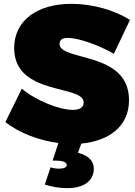

<svg xmlns="http://www.w3.org/2000/svg" viewBox="-20 -739 704 1003"><path d="M291 -510C291 -532 308 -541 334 -541C395 -541 504 -499 575 -458L659 -635C580 -685 465 -719 354 -719C172 -719 54 -630 54 -488C54 -237 417 -299 417 -204C417 -177 395 -165 361 -165C290 -165 166 -214 94 -276L8 -101C83 -43 185 -5 285 8L255 100H272C300 100 329 106 329 123C329 136 311 142 289 142C274 142 258 140 244 135L214 225C250 237 293 244 333 244C401 244 470 217 470 142C470 105 447 75 387 59L405 11C543 -2 654 -74 654 -216C654 -474 291 -417 291 -510Z"/></svg>

Font: Montserrat arm Black
Style: Regular
Weight: 900
Designer: Julieta Ulanovsky
Foundry: Julieta Ulanovsky
Version: Version 6.000;PS 006.000;hotconv 1.0.88;makeotf.lib2.5.64775